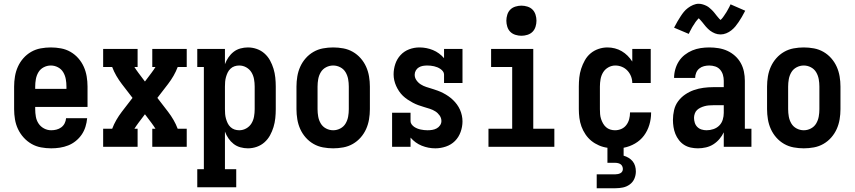

<svg xmlns="http://www.w3.org/2000/svg" viewBox="-20 -780 4540 1020"><path d="M252 8Q225 8 198 3Q171 -2 147.5 -15.5Q124 -29 105.5 -49.5Q87 -70 75.5 -94.5Q64 -119 59.5 -146Q55 -173 55 -200V-320Q55 -347 59.5 -374Q64 -401 75 -425.5Q86 -450 104 -470.5Q122 -491 145.5 -504.5Q169 -518 196 -523Q223 -528 250 -528Q277 -528 304 -523Q331 -518 354.5 -504.5Q378 -491 396 -470.5Q414 -450 425 -425.5Q436 -401 440.5 -374Q445 -347 445 -320V-212H167V-200Q167 -180 170.5 -160Q174 -140 185 -123.5Q196 -107 214 -97.5Q232 -88 252 -88Q266 -88 280 -91.5Q294 -95 305.5 -103.5Q317 -112 323.5 -125Q330 -138 331 -152H443Q441 -129 434 -106.5Q427 -84 414 -65Q401 -46 382.5 -31Q364 -16 342.5 -7.5Q321 1 298 4.5Q275 8 252 8ZM167 -308H333V-320Q333 -340 329.5 -359.5Q326 -379 316 -396Q306 -413 288 -422.5Q270 -432 250 -432Q230 -432 212 -422.5Q194 -413 184 -396Q174 -379 170.5 -359.5Q167 -340 167 -320Z M528 0V-96H576Q585 -120 598 -142.5Q611 -165 627 -186L684 -260L627 -334Q611 -355 598 -377.5Q585 -400 576 -424H528V-520H711V-424H694Q699 -416 704.5 -408Q710 -400 716 -392L750 -347L784 -392Q790 -400 795.5 -408Q801 -416 806 -424H789V-520H972V-424H924Q915 -400 902 -377.5Q889 -355 873 -334L816 -260L873 -186Q889 -165 902 -142.5Q915 -120 924 -96H972V0H789V-96H806Q801 -104 795.5 -112Q790 -120 784 -128L750 -173L716 -128Q710 -120 704.5 -112Q699 -104 694 -96H711V0Z M1028 215V119H1063V-424H1028V-520H1175V-439Q1182 -458 1193.5 -475Q1205 -492 1221 -504.5Q1237 -517 1257 -522.5Q1277 -528 1297 -528Q1321 -528 1344 -520Q1367 -512 1385 -496Q1403 -480 1414.5 -459Q1426 -438 1433 -415Q1440 -392 1442.5 -368Q1445 -344 1445 -320V-200Q1445 -176 1442.5 -152Q1440 -128 1433 -105Q1426 -82 1414.5 -61Q1403 -40 1385 -24Q1367 -8 1344 0Q1321 8 1297 8Q1277 8 1257 2.5Q1237 -3 1221 -15.5Q1205 -28 1193.5 -45Q1182 -62 1175 -81V119H1235V215ZM1251 -88Q1271 -88 1288.5 -98Q1306 -108 1316 -124.5Q1326 -141 1329.5 -160.5Q1333 -180 1333 -200V-320Q1333 -340 1329.5 -359.5Q1326 -379 1316 -395.5Q1306 -412 1288.5 -422Q1271 -432 1251 -432Q1238 -432 1226 -428Q1214 -424 1204.5 -415Q1195 -406 1189.5 -394.5Q1184 -383 1180.5 -370.5Q1177 -358 1176 -345.5Q1175 -333 1175 -320V-200Q1175 -187 1176 -174.5Q1177 -162 1180.5 -149.5Q1184 -137 1189.5 -125.5Q1195 -114 1204.5 -105Q1214 -96 1226 -92Q1238 -88 1251 -88Z M1750 8Q1723 8 1696 3Q1669 -2 1645.5 -15.5Q1622 -29 1604 -49.5Q1586 -70 1575 -94.5Q1564 -119 1559.5 -146Q1555 -173 1555 -200V-320Q1555 -347 1559.5 -374Q1564 -401 1575 -425.5Q1586 -450 1604 -470.5Q1622 -491 1645.5 -504.5Q1669 -518 1696 -523Q1723 -528 1750 -528Q1777 -528 1804 -523Q1831 -518 1854.5 -504.5Q1878 -491 1896 -470.5Q1914 -450 1925 -425.5Q1936 -401 1940.5 -374Q1945 -347 1945 -320V-200Q1945 -173 1940.5 -146Q1936 -119 1925 -94.5Q1914 -70 1896 -49.5Q1878 -29 1854.5 -15.5Q1831 -2 1804 3Q1777 8 1750 8ZM1750 -88Q1770 -88 1788 -97.5Q1806 -107 1816 -124Q1826 -141 1829.5 -160.5Q1833 -180 1833 -200V-320Q1833 -340 1829.5 -359.5Q1826 -379 1816 -396Q1806 -413 1788 -422.5Q1770 -432 1750 -432Q1730 -432 1712 -422.5Q1694 -413 1684 -396Q1674 -379 1670.5 -359.5Q1667 -340 1667 -320V-200Q1667 -180 1670.5 -160.5Q1674 -141 1684 -124Q1694 -107 1712 -97.5Q1730 -88 1750 -88Z M2293 8Q2274 8 2256 4.5Q2238 1 2220.5 -6Q2203 -13 2188 -24Q2173 -35 2161 -49V0H2063V-181H2161V-136Q2161 -127 2167 -119Q2173 -111 2180.5 -106Q2188 -101 2196.5 -97.5Q2205 -94 2214.5 -92Q2224 -90 2233 -89Q2242 -88 2251 -88Q2264 -88 2276.5 -90Q2289 -92 2300 -98Q2311 -104 2318 -114.5Q2325 -125 2325 -137Q2325 -153 2315.5 -166.5Q2306 -180 2292.5 -188.5Q2279 -197 2263.5 -202Q2248 -207 2232.5 -211.5Q2217 -216 2202 -221.5Q2187 -227 2173 -234.5Q2159 -242 2145.5 -251Q2132 -260 2120.5 -271Q2109 -282 2100 -295.5Q2091 -309 2084.5 -323.5Q2078 -338 2074.5 -353.5Q2071 -369 2071 -385Q2071 -413 2080 -440Q2089 -467 2108 -487.5Q2127 -508 2153.5 -518Q2180 -528 2208 -528Q2227 -528 2245 -524.5Q2263 -521 2280 -514Q2297 -507 2312 -496Q2327 -485 2339 -471V-520H2437V-339H2339V-384Q2339 -393 2333.5 -400.5Q2328 -408 2320 -413.5Q2312 -419 2303.5 -422.5Q2295 -426 2286 -428Q2277 -430 2268 -431Q2259 -432 2250 -432Q2238 -432 2226.5 -430Q2215 -428 2205 -422Q2195 -416 2189 -405.5Q2183 -395 2183 -383Q2183 -367 2192.5 -353.5Q2202 -340 2215.5 -331.5Q2229 -323 2244.5 -318Q2260 -313 2275 -308.5Q2290 -304 2305 -298.5Q2320 -293 2334.5 -285.5Q2349 -278 2362 -269Q2375 -260 2386.5 -249Q2398 -238 2407.5 -225Q2417 -212 2423.5 -197.5Q2430 -183 2433.5 -167Q2437 -151 2437 -135Q2437 -107 2427 -79Q2417 -51 2397 -31Q2377 -11 2349 -1.5Q2321 8 2293 8Z M2575 0V-96H2701V-424H2589V-520H2813V-96H2925V0ZM2750 -590Q2734 -590 2718 -595Q2702 -600 2691 -611Q2680 -622 2675 -638Q2670 -654 2670 -670Q2670 -686 2675 -702Q2680 -718 2691 -729Q2702 -740 2718 -745Q2734 -750 2750 -750Q2766 -750 2782 -745Q2798 -740 2809 -729Q2820 -718 2825 -702Q2830 -686 2830 -670Q2830 -654 2825 -638Q2820 -622 2809 -611Q2798 -600 2782 -595Q2766 -590 2750 -590Z M3150 220V146H3250Q3257 146 3263.5 144.5Q3270 143 3276 140Q3282 137 3285.5 131Q3289 125 3289 118Q3289 111 3286 104Q3283 97 3277.5 93Q3272 89 3264.5 87Q3257 85 3250 85H3207V5Q3184 2 3162 -7.5Q3140 -17 3122 -31.5Q3104 -46 3090.5 -66Q3077 -86 3069 -108Q3061 -130 3058 -153.5Q3055 -177 3055 -200V-320Q3055 -344 3057.5 -368Q3060 -392 3067.5 -415Q3075 -438 3087 -459.5Q3099 -481 3117.5 -496.5Q3136 -512 3159.5 -520Q3183 -528 3207 -528Q3227 -528 3246.5 -523Q3266 -518 3283 -508Q3300 -498 3314 -484Q3328 -470 3339 -453V-520H3437V-339H3339Q3339 -357 3332.5 -374Q3326 -391 3313.5 -404.5Q3301 -418 3284 -425Q3267 -432 3249 -432Q3229 -432 3211.5 -422Q3194 -412 3184 -395.5Q3174 -379 3170.5 -359.5Q3167 -340 3167 -320V-200Q3167 -187 3168 -174Q3169 -161 3173 -148.5Q3177 -136 3183.5 -124.5Q3190 -113 3199.5 -104.5Q3209 -96 3221.5 -92Q3234 -88 3247 -88Q3265 -88 3281 -95Q3297 -102 3307.5 -116Q3318 -130 3322.5 -147Q3327 -164 3327 -182V-183H3439V-181Q3439 -148 3429.5 -116.5Q3420 -85 3401 -59.5Q3382 -34 3353.5 -17.5Q3325 -1 3293 5V47Q3307 51 3319.5 58.5Q3332 66 3341 77Q3350 88 3354 102Q3358 116 3358 131Q3358 151 3350 169.5Q3342 188 3325.5 200Q3309 212 3289.5 216Q3270 220 3250 220Z M3688 8Q3669 8 3650 4Q3631 0 3615 -10Q3599 -20 3587 -35.5Q3575 -51 3568 -68.5Q3561 -86 3558 -105Q3555 -124 3555 -143Q3555 -169 3561 -195Q3567 -221 3582.5 -242Q3598 -263 3620 -278Q3642 -293 3666.5 -301.5Q3691 -310 3717 -313.5Q3743 -317 3769 -317H3825V-351Q3825 -367 3820.5 -382.5Q3816 -398 3805.5 -410Q3795 -422 3779.5 -427Q3764 -432 3748 -432Q3734 -432 3720 -428.5Q3706 -425 3695 -416Q3684 -407 3678.5 -393.5Q3673 -380 3673 -366H3561Q3561 -389 3567.5 -412Q3574 -435 3586.5 -454.5Q3599 -474 3617.5 -488.5Q3636 -503 3657.5 -512Q3679 -521 3702 -524.5Q3725 -528 3748 -528Q3773 -528 3797.5 -524Q3822 -520 3844 -510Q3866 -500 3884.5 -483.5Q3903 -467 3915 -445.5Q3927 -424 3932 -400Q3937 -376 3937 -351V-96H3972V0H3825V-77Q3816 -58 3802 -41.5Q3788 -25 3770 -13.5Q3752 -2 3730.5 3Q3709 8 3688 8ZM3734 -88Q3752 -88 3770 -94Q3788 -100 3801 -113Q3814 -126 3819.5 -144Q3825 -162 3825 -180V-221H3769Q3757 -221 3745.5 -220Q3734 -219 3723 -216Q3712 -213 3701.5 -208Q3691 -203 3683 -195.5Q3675 -188 3671 -176.5Q3667 -165 3667 -154Q3667 -141 3671 -128Q3675 -115 3684.5 -105.5Q3694 -96 3707 -92Q3720 -88 3734 -88ZM3808 -597Q3800 -597 3792.5 -598.5Q3785 -600 3778.5 -602.5Q3772 -605 3765 -609Q3758 -613 3752.5 -617Q3747 -621 3741 -627Q3735 -633 3730 -638.5Q3725 -644 3721 -649.5Q3717 -655 3711 -662Q3705 -669 3701 -673.5Q3697 -678 3692 -683Q3690 -681 3686 -676.5Q3682 -672 3680.5 -670Q3679 -668 3676.5 -665Q3674 -662 3672 -658.5Q3670 -655 3667.5 -651Q3665 -647 3662 -643Q3659 -639 3656.5 -634Q3654 -629 3651 -623.5Q3648 -618 3645 -612.5Q3642 -607 3639 -600L3561 -633Q3570 -651 3579 -666Q3588 -681 3596 -693.5Q3604 -706 3613 -717Q3622 -728 3634.5 -737.5Q3647 -747 3662 -753.5Q3677 -760 3692 -760Q3698 -760 3703.5 -759Q3709 -758 3714 -756.5Q3719 -755 3724 -753Q3729 -751 3734 -748.5Q3739 -746 3742.5 -743.5Q3746 -741 3750.5 -737Q3755 -733 3759.5 -729Q3764 -725 3767.5 -721Q3771 -717 3774 -713.5Q3777 -710 3780 -706Q3783 -702 3787 -697Q3791 -692 3795 -687.5Q3799 -683 3801.5 -680Q3804 -677 3808 -674Q3810 -676 3814 -680Q3818 -684 3819.5 -686.5Q3821 -689 3823.5 -692Q3826 -695 3828 -698.5Q3830 -702 3832.5 -705.5Q3835 -709 3838 -713.5Q3841 -718 3843.5 -723Q3846 -728 3849 -733Q3852 -738 3855 -744Q3858 -750 3861 -757L3939 -723Q3930 -705 3921 -690Q3912 -675 3904 -663Q3896 -651 3887 -640Q3878 -629 3865.5 -619Q3853 -609 3838 -603Q3823 -597 3808 -597Z M4250 8Q4223 8 4196 3Q4169 -2 4145.5 -15.5Q4122 -29 4104 -49.5Q4086 -70 4075 -94.5Q4064 -119 4059.5 -146Q4055 -173 4055 -200V-320Q4055 -347 4059.5 -374Q4064 -401 4075 -425.5Q4086 -450 4104 -470.5Q4122 -491 4145.5 -504.5Q4169 -518 4196 -523Q4223 -528 4250 -528Q4277 -528 4304 -523Q4331 -518 4354.5 -504.5Q4378 -491 4396 -470.5Q4414 -450 4425 -425.5Q4436 -401 4440.5 -374Q4445 -347 4445 -320V-200Q4445 -173 4440.5 -146Q4436 -119 4425 -94.5Q4414 -70 4396 -49.5Q4378 -29 4354.5 -15.5Q4331 -2 4304 3Q4277 8 4250 8ZM4250 -88Q4270 -88 4288 -97.5Q4306 -107 4316 -124Q4326 -141 4329.5 -160.5Q4333 -180 4333 -200V-320Q4333 -340 4329.5 -359.5Q4326 -379 4316 -396Q4306 -413 4288 -422.5Q4270 -432 4250 -432Q4230 -432 4212 -422.5Q4194 -413 4184 -396Q4174 -379 4170.5 -359.5Q4167 -340 4167 -320V-200Q4167 -180 4170.5 -160.5Q4174 -141 4184 -124Q4194 -107 4212 -97.5Q4230 -88 4250 -88Z"/></svg>

Font: Iosevka Curly Slab
Style: Bold
Weight: 700
Monospace: yes
Designer: Belleve Invis
Foundry: Belleve Invis
Version: Version 22.1.2; ttfautohint (v1.8.4)